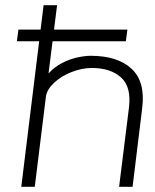

<svg xmlns="http://www.w3.org/2000/svg" viewBox="-20 -720 596 740"><path d="M491 0H439L477 -305Q487 -385 446.5 -421.5Q406 -458 334 -458Q295 -458 255 -442Q215 -426 188 -400.5Q161 -375 157 -348L114 0H62L148 -700H200L167 -437Q190 -462 219 -477Q248 -492 277.5 -498.5Q307 -505 330 -505Q433 -505 487 -455Q541 -405 528 -303ZM465 -561H45L51 -606H471Z"/></svg>

Font: Kulim Park ExtraLight
Style: Italic
Weight: 275
Italic angle: -8°
Designer: Noponies / Dale Sattler
Foundry: Noponies
Version: Version 1.000; ttfautohint (v1.8.3)